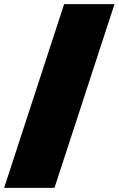

<svg xmlns="http://www.w3.org/2000/svg" viewBox="-34 -810 577 934"><path d="M523 -790 231 104H-14L278 -790Z"/></svg>

Font: Hepta Slab ExtraLight Black
Style: Regular
Weight: 900
Version: Version 1.102